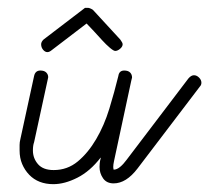

<svg xmlns="http://www.w3.org/2000/svg" viewBox="-20 -477 534 490"><path d="M461 -277Q468 -285 475 -285Q482 -285 488 -279Q494 -273 494 -266Q494 -260 490 -256L331 -47Q302 -9 270 -9Q252 -9 243 -22Q234 -35 234 -51Q234 -55 234.5 -60.5Q235 -66 237 -73V-75Q210 -40 177.5 -23.5Q145 -7 116 -7Q97 -7 81.5 -13Q66 -19 54.5 -31Q43 -43 36.5 -58.5Q30 -74 30 -93Q30 -100 30 -107Q30 -114 32 -122L67 -283Q70 -297 83 -297Q93 -297 98 -292Q103 -287 103 -280Q103 -279 102.5 -277.5Q102 -276 102 -275L67 -114Q64 -106 64 -93Q64 -73 77 -58Q90 -43 117 -43Q152 -43 178.5 -65Q205 -87 225.5 -122Q246 -157 259 -199.5Q272 -242 282 -283Q284 -297 297 -297Q307 -297 312 -292Q317 -287 317 -279Q317 -278 316 -275Q315 -272 315 -271L271 -66Q269 -57 269 -51Q269 -48 270 -44Q278 -44 286.5 -51Q295 -58 303 -69ZM112 -349Q106 -344 101 -344Q95 -344 90 -350Q85 -356 85 -364Q85 -370 91 -376L197 -457Q197 -457 204 -457Q209 -457 217 -452L287 -376Q293 -368 293 -364Q293 -358 286.5 -352.5Q280 -347 274 -347Q270 -347 260.5 -355Q251 -363 240.5 -374.5Q230 -386 219.5 -397.5Q209 -409 201 -417Z"/></svg>

Font: Gruenewald VA
Style: Regular
Weight: 400
Designer: Peter Wiegel
Foundry: Peter Wiegel, nach dem Schriftentwurf von Dr. H. Gr¸newald
Version: Version 0.007